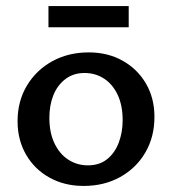

<svg xmlns="http://www.w3.org/2000/svg" viewBox="-20 -603 569 634"><path d="M256 11Q193 11 143.5 -16.5Q94 -44 66 -92.5Q38 -141 38 -203Q38 -269 69 -320.5Q100 -372 153 -401Q206 -430 273 -430Q336 -430 385 -402.5Q434 -375 462 -327Q490 -279 490 -217Q490 -151 460 -99.5Q430 -48 377 -18.5Q324 11 256 11ZM270 -57Q309 -57 334.5 -78Q360 -99 372.5 -133Q385 -167 385 -206Q385 -255 368.5 -290Q352 -325 323.5 -343.5Q295 -362 259 -362Q222 -362 195.5 -341.5Q169 -321 156 -288Q143 -255 143 -214Q143 -165 160 -129.5Q177 -94 206 -75.5Q235 -57 270 -57ZM140 -513V-583H405V-513Z"/></svg>

Font: Ysabeau Office SemiBold
Style: Regular
Weight: 600
Designer: Christian Thalmann (Catharsis Fonts)
Version: Version 2.001;gftools[0.9.30]; featfreeze: tnum,lnum,ss02